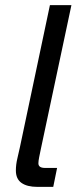

<svg xmlns="http://www.w3.org/2000/svg" viewBox="-20 -730 308 750"><path d="M126 0Q86 0 64 -15.5Q42 -31 42 -64Q42 -87 48 -112Q54 -137 58 -156L175 -710H259L140 -150Q136 -131 133 -116Q130 -101 130 -92Q130 -83 136.5 -78.5Q143 -74 156 -74H203L188 0Z"/></svg>

Font: Geist
Style: Italic
Weight: 400
Italic angle: -12°
Designer: Basement.studio, Andrés Briganti, Mateo Zaragoza
Foundry: Basement.studio, Vercel, Andrés Briganti, Guido Ferreyra, Mateo Zaragoza
Version: Version 1.500